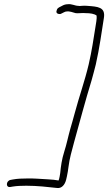

<svg xmlns="http://www.w3.org/2000/svg" viewBox="-20 -797 535 950"><path d="M454 -478C473 -562 482 -634 494 -708C503 -763 463 -764 413 -768C403 -769 393 -769 383 -768C376 -767 371 -767 368 -768C350 -768 335 -779 314 -776C305 -776 295 -773 285 -767L273 -761C269 -759 264 -755 262 -750C256 -737 260 -730 270 -728C275 -727 279 -727 284 -730L296 -736C302 -739 305 -740 308 -740C325 -743 341 -735 354 -732C365 -730 390 -734 403 -732C427 -732 446 -729 458 -720C460 -706 455 -680 452 -662C443 -605 434 -544 419 -479C400 -398 371 -317 350 -238C343 -211 335 -185 328 -160C316 -117 310 -84 298 -47C286 -10 281 27 278 59C277 66 276 72 275 77L272 90C271 92 270 94 270 96C239 90 199 90 162 87C147 86 133 86 118 86C91 86 65 87 44 91L33 93C9 97 7 133 32 128L44 126C62 123 87 122 110 122C164 122 217 128 261 133C285 137 301 117 307 93C308 88 310 82 311 76C314 62 317 45 319 28C324 -13 335 -50 347 -95C376 -199 402 -298 433 -399C440 -426 448 -452 454 -478Z"/></svg>

Font: Stray Cat
Style: ExtObl
Weight: 400
Version: Version 1.0